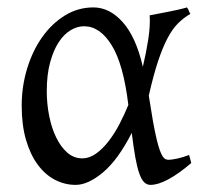

<svg xmlns="http://www.w3.org/2000/svg" viewBox="-20 -489 565 523"><path d="M204.1 -57.6Q223.1 -57.6 241.2 -70.3Q259.3 -83 275.4 -103.8Q291.5 -124.5 305.2 -150.6Q318.8 -176.8 329.6 -203.1Q316.4 -313.5 284.4 -365.5Q252.4 -417.5 209 -417.5Q190.4 -417.5 172.4 -406.7Q154.3 -396 139.9 -374Q125.5 -352.1 116.5 -318.8Q107.4 -285.6 107.4 -240.7Q107.4 -206.1 114 -173.1Q120.6 -140.1 133.1 -114.5Q145.5 -88.9 163.3 -73.2Q181.2 -57.6 204.1 -57.6ZM498.5 -451.2Q480 -440.4 464.8 -425.3Q449.7 -410.2 436.3 -384.8Q422.9 -359.4 410.4 -321.8Q397.9 -284.2 385.3 -228.5Q391.6 -187.5 396.7 -158.7Q401.9 -129.9 406.5 -110.6Q411.1 -91.3 415.3 -79.8Q419.4 -68.4 423.3 -62.7Q427.2 -57.1 431.2 -55.4Q435.1 -53.7 439 -53.7Q446.8 -53.7 462.2 -56.9Q477.5 -60.1 495.1 -66.9Q496.1 -62.5 497.6 -57.6Q499 -52.7 501 -44.9Q467.3 -16.1 439 -0.7Q410.6 14.6 390.1 14.6Q379.9 14.6 372.6 7.3Q365.2 0 359.4 -16.6Q353.5 -33.2 348.6 -60.3Q343.8 -87.4 338.9 -127Q301.8 -54.2 261 -19.8Q220.2 14.6 186 14.6Q156.7 14.6 130.1 1Q103.5 -12.7 83.3 -39.8Q63 -66.9 51 -107.4Q39.1 -147.9 39.1 -201.2Q39.1 -253.9 54 -302.5Q68.8 -351.1 95 -387.9Q121.1 -424.8 156.7 -446.8Q192.4 -468.8 234.4 -468.8Q278.8 -468.8 314.7 -428.2Q350.6 -387.7 369.1 -307.1Q378.4 -346.2 384 -382.6Q389.6 -418.9 387.7 -447.3Q398.4 -449.2 411.1 -451.7Q423.8 -454.1 437.5 -456.8Q451.2 -459.5 464.4 -462.4Q477.5 -465.3 489.3 -468.8Q493.2 -463.4 494.6 -459Q496.1 -454.6 498.5 -451.2Z"/></svg>

Font: Noto Serif Devanagari
Style: Regular
Weight: 400
Designer: Monotype Design Team
Foundry: Monotype Imaging Inc.
Version: Version 1.01